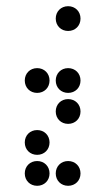

<svg xmlns="http://www.w3.org/2000/svg" viewBox="-20 -610 340 620"><path d="M200 -510C223 -510 240 -527 240 -550C240 -573 223 -590 200 -590C177 -590 160 -573 160 -550C160 -527 177 -510 200 -510ZM100 -310C123 -310 140 -327 140 -350C140 -373 123 -390 100 -390C77 -390 60 -373 60 -350C60 -327 77 -310 100 -310ZM200 -310C223 -310 240 -327 240 -350C240 -373 223 -390 200 -390C177 -390 160 -373 160 -350C160 -327 177 -310 200 -310ZM200 -210C223 -210 240 -227 240 -250C240 -273 223 -290 200 -290C177 -290 160 -273 160 -250C160 -227 177 -210 200 -210ZM100 -110C123 -110 140 -127 140 -150C140 -173 123 -190 100 -190C77 -190 60 -173 60 -150C60 -127 77 -110 100 -110ZM100 -10C123 -10 140 -27 140 -50C140 -73 123 -90 100 -90C77 -90 60 -73 60 -50C60 -27 77 -10 100 -10ZM200 -10C223 -10 240 -27 240 -50C240 -73 223 -90 200 -90C177 -90 160 -73 160 -50C160 -27 177 -10 200 -10Z"/></svg>

Font: TINY 5x3 80
Style: Regular
Weight: 200
Designer: Jack Halten Fahnestock
Foundry: Velvetyne Type Foundry
Version: Version 1.002;hotconv 1.0.109;makeotfexe 2.5.65596